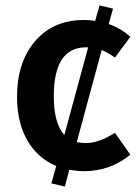

<svg xmlns="http://www.w3.org/2000/svg" viewBox="-20 -618 518 710"><path d="M298 -89Q346 -89 405 -127L462 -46Q387 15 291 15Q266 15 236 10L220 72L170 60L188 -4Q119 -33 81 -99Q43 -165 43 -260Q43 -388 110 -466Q177 -544 290 -544Q312 -544 332 -541L348 -598L398 -586L382 -529Q426 -514 462 -482L405 -405Q382 -422 356 -433L264 -93Q279 -89 298 -89ZM298 -443Q179 -443 179 -262Q179 -161 218 -119L306 -443Z"/></svg>

Font: FiraGO Medium
Style: Regular
Weight: 500
Designer: bBox Type
Foundry: bBox Type GmbH
Version: Version 1.001;PS 001.001;hotconv 1.0.88;makeotf.lib2.5.64775